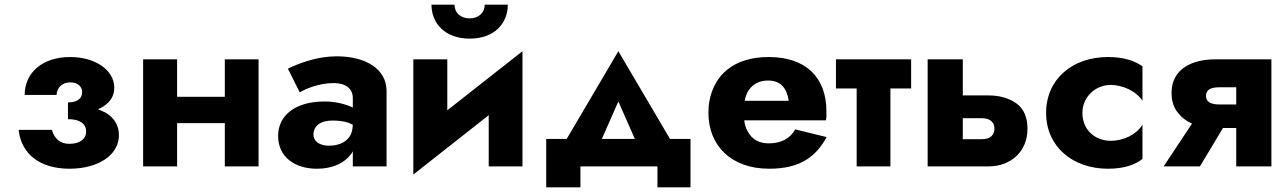

<svg xmlns="http://www.w3.org/2000/svg" viewBox="-20 -715 5524 825"><path d="M279 10C401 10 491 -48 491 -134C491 -175 472 -208 434 -231C424 -236 413 -241 401 -246C409 -249 416 -252 423 -257C455 -277 471 -304 471 -338C471 -413 391 -470 281 -470C164 -470 86 -404 86 -307H223C225 -338 246 -361 282 -361C313 -361 333 -344 333 -319C333 -294 315 -275 272 -275V-203C324 -203 350 -183 350 -150C350 -117 322 -97 278 -97C239 -97 214 -118 203 -157H60C71 -56 148 10 279 10Z M946 -460V-299H741V-460H595V0H741V-186H946V0H1091V-460Z M1268 -318C1290 -332 1349 -358 1415 -358C1466 -358 1496 -333 1496 -294V-252C1496 -252 1496 -252 1496 -253C1464 -268 1421 -279 1374 -279C1253 -279 1175 -222 1175 -131C1175 -41 1246 10 1342 10C1406 10 1459 -12 1490 -55C1492 -58 1494 -61 1496 -65V0H1641V-324C1641 -419 1551 -473 1427 -473C1344 -473 1269 -445 1217 -420ZM1327 -137C1327 -174 1357 -197 1409 -197C1435 -197 1457 -194 1476 -188C1483 -185 1489 -182 1496 -179C1495 -158 1491 -141 1482 -128C1463 -100 1430 -89 1393 -89C1357 -89 1327 -105 1327 -137Z M1834 -695C1834 -614 1893 -549 1998 -549C2104 -549 2162 -614 2162 -695H2063C2063 -661 2037 -636 1998 -636C1958 -636 1933 -661 1933 -695ZM1902 -460H1756V35L2080 -220V0H2225V-495L1902 -241Z M2805 0V90H2947V-118H2859L2637 -495L2415 -118H2327V90H2474V0ZM2637 -279 2708 -118H2566Z M3397 -159C3375 -121 3339 -99 3283 -99C3243 -99 3210 -115 3191 -154C3184 -166 3180 -181 3178 -198H3529C3532 -214 3531 -229 3531 -237C3531 -382 3443 -470 3283 -470C3133 -470 3048 -393 3028 -279C3025 -263 3024 -247 3024 -230C3024 -92 3119 10 3285 10C3419 10 3486 -42 3532 -126ZM3180 -282C3182 -295 3186 -306 3191 -317C3208 -350 3239 -369 3280 -369C3334 -369 3361 -337 3369 -282Z M3572 -460V-335H3661V0H3806V-335H3895V-460Z M3966 -460V0H4227C4323 0 4395 -63 4395 -162C4395 -211 4379 -248 4347 -271C4314 -294 4274 -305 4227 -305H4117V-460ZM4117 -117V-207H4200C4235 -207 4253 -189 4253 -162C4253 -133 4233 -117 4200 -117Z M4631 -230C4631 -297 4685 -350 4753 -350C4802 -350 4861 -325 4889 -282V-430C4857 -453 4810 -470 4741 -470C4588 -470 4475 -375 4475 -230C4475 -86 4588 10 4741 10C4810 10 4857 -7 4889 -32V-179C4862 -136 4808 -110 4753 -110C4685 -110 4631 -157 4631 -230Z M5136 0 5235 -165H5292V0H5443V-460H5201C5107 -460 5014 -422 5014 -316C5014 -281 5023 -253 5041 -231C5057 -210 5077 -195 5102 -184L4980 0ZM5292 -266H5222C5184 -266 5162 -276 5162 -303C5162 -331 5184 -340 5222 -340H5292Z"/></svg>

Font: Jost
Style: Bold
Weight: 700
Version: Version 3.710